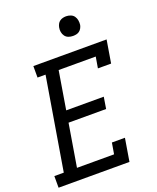

<svg xmlns="http://www.w3.org/2000/svg" viewBox="-172 -1048 941 1148"><g transform="rotate(-20 299.0 -474.0)"><path d="M-2 0V-74H58L156 -662H105V-735H571L547 -590H463L475 -661H239L199 -419H438L426 -345H187L142 -74H378L390 -145H473L449 0ZM390 -823Q375 -823 361.5 -828Q348 -833 339.5 -844.5Q331 -856 328.5 -870.5Q326 -885 329 -900Q331 -910 336 -920Q341 -930 350 -936.5Q359 -943 369.5 -945.5Q380 -948 390 -948Q405 -948 419 -942.5Q433 -937 441 -925.5Q449 -914 451.5 -899.5Q454 -885 452 -870Q450 -860 444.5 -850Q439 -840 430 -833.5Q421 -827 410.5 -825Q400 -823 390 -823Z"/></g></svg>

Font: Iosevka Slab Extended
Style: Italic
Weight: 400
Width: 7
Italic angle: -9°
Monospace: yes
Designer: Belleve Invis
Foundry: Belleve Invis
Version: Version 11.1.0; ttfautohint (v1.8.3)